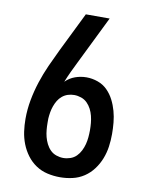

<svg xmlns="http://www.w3.org/2000/svg" viewBox="-84 -796 668 865"><g transform="rotate(10 250.0 -363.5)"><path d="M250 8Q221 8 192.5 1.5Q164 -5 140 -21Q116 -37 98.5 -60.5Q81 -84 70.5 -111Q60 -138 56 -166.5Q52 -195 52 -224Q52 -268 60 -311Q68 -354 81.5 -395.5Q95 -437 113 -477Q131 -517 150 -556L238 -735H347L240 -517Q228 -493 216.5 -468.5Q205 -444 195 -419Q214 -438 239 -447Q264 -456 291 -456Q317 -456 342.5 -447Q368 -438 386.5 -419.5Q405 -401 417 -377.5Q429 -354 436 -328.5Q443 -303 445.5 -276.5Q448 -250 448 -224Q448 -195 444 -166.5Q440 -138 429.5 -111Q419 -84 401.5 -60.5Q384 -37 360 -21Q336 -5 307.5 1.5Q279 8 250 8ZM250 -80Q266 -80 282 -85.5Q298 -91 309.5 -102.5Q321 -114 328.5 -129Q336 -144 340 -159.5Q344 -175 345.5 -191.5Q347 -208 347 -224Q347 -240 345.5 -256.5Q344 -273 340 -289Q336 -305 328.5 -319.5Q321 -334 309.5 -345.5Q298 -357 282 -362.5Q266 -368 250 -368Q235 -368 221 -363.5Q207 -359 195.5 -349.5Q184 -340 176.5 -327.5Q169 -315 164 -301Q159 -287 156.5 -272.5Q154 -258 153 -243V-224Q153 -208 154.5 -191.5Q156 -175 160 -159.5Q164 -144 171.5 -129Q179 -114 190.5 -102.5Q202 -91 218 -85.5Q234 -80 250 -80Z"/></g></svg>

Font: Iosevka Term Semibold
Style: Regular
Weight: 600
Monospace: yes
Designer: Belleve Invis
Foundry: Belleve Invis
Version: Version 31.4.0